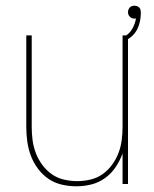

<svg xmlns="http://www.w3.org/2000/svg" viewBox="-20 -644 540 672"><path d="M247 8Q221 8 195.5 2Q170 -4 149 -18.5Q128 -33 112.5 -54Q97 -75 88 -99Q79 -123 75.5 -148.5Q72 -174 72 -200V-520H91V-200Q91 -177 94 -153.5Q97 -130 105.5 -108Q114 -86 128 -67Q142 -48 161 -34.5Q180 -21 203.5 -15.5Q227 -10 250 -10Q273 -10 296.5 -15.5Q320 -21 339 -34.5Q358 -48 372 -67Q386 -86 394.5 -108Q403 -130 406 -153.5Q409 -177 409 -200V-520H428V0H409V-107Q400 -82 385 -59.5Q370 -37 348 -21Q326 -5 300 1.5Q274 8 247 8ZM418 -502 412 -515Q431 -523 442 -541.5Q453 -560 456 -580Q455 -579 453 -579Q451 -579 449 -579Q441 -579 434.5 -585.5Q428 -592 428 -601Q428 -606 429.5 -610Q431 -614 434 -617.5Q437 -621 441.5 -622.5Q446 -624 450 -624Q455 -624 459.5 -622.5Q464 -621 467.5 -617.5Q471 -614 472 -609Q473 -604 473 -599Q473 -585 470 -570Q467 -555 460.5 -542Q454 -529 443 -518.5Q432 -508 418 -502Z"/></svg>

Font: Iosevka Term Curly Thin
Style: Regular
Weight: 100
Designer: Belleve Invis
Foundry: Belleve Invis
Version: Version 32.3.0